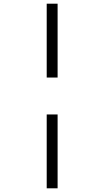

<svg xmlns="http://www.w3.org/2000/svg" viewBox="-20 -780 558 1040"><path d="M233 -360V-760H292V-360ZM233 240V-160H292V240Z"/></svg>

Font: Noto Serif SemiCondensed Medium
Style: Italic
Weight: 500
Width: 4
Italic angle: -12°
Designer: Monotype Design Team
Foundry: Monotype Imaging Inc.
Version: Version 2.013